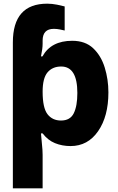

<svg xmlns="http://www.w3.org/2000/svg" viewBox="-20 -785 640 1045"><path d="M50 240H212V58Q212 32 208 -4Q204 -40 203 -59H212Q240 -22 279 -6Q318 10 364 10Q458 10 514 -71Q570 -152 570 -282Q570 -353 550 -417.5Q530 -482 487 -522.5Q444 -563 373 -563Q258 -563 211 -478H203Q212 -520 212 -547V-564Q212 -628 273 -628Q290 -628 306.5 -624.5Q323 -621 332 -619V-750Q318 -754 290.5 -759.5Q263 -765 237 -765Q50 -765 50 -554ZM313 -423Q401 -423 401 -279Q401 -208 381.5 -168.5Q362 -129 312 -129Q265 -129 238.5 -163.5Q212 -198 212 -286Q212 -360 239 -391.5Q266 -423 313 -423Z"/></svg>

Font: Noto Sans Mono Extra
Style: Regular
Weight: 800
Designer: Monotype Design Team
Foundry: Monotype Imaging Inc.
Version: Version 1.900